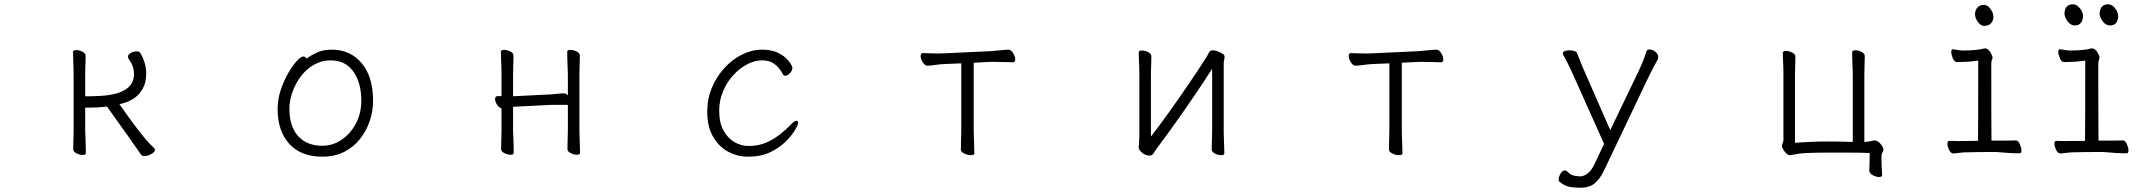

<svg xmlns="http://www.w3.org/2000/svg" viewBox="-20 -716 10040 897"><path d="M324 -366Q324 -376 323.5 -397Q323 -418 322 -440Q321 -462 321 -473Q321 -482 336 -482Q350 -482 365 -474.5Q380 -467 380 -455Q380 -447 379.5 -430.5Q379 -414 378.5 -396Q378 -378 378 -366V-266Q410 -266 449.5 -268Q489 -270 524.5 -279.5Q560 -289 583 -311Q606 -333 606 -372Q606 -387 601 -403.5Q596 -420 584 -436Q578 -444 578 -450Q578 -462 591.5 -469Q605 -476 618 -476Q631 -476 635 -469Q650 -444 656.5 -420Q663 -396 663 -374Q663 -330 647 -302Q631 -274 608.5 -258.5Q586 -243 566 -237Q546 -231 538 -229Q595 -148 628.5 -105Q662 -62 679 -45Q696 -28 700 -24Q704 -21 704 -16Q704 -6 687 3.5Q670 13 655 13Q644 13 639 7Q631 -5 621 -19.5Q611 -34 602 -46Q579 -80 546.5 -124.5Q514 -169 480 -218Q455 -215 429 -214Q403 -213 378 -213V-107Q378 -101 379 -80Q380 -59 380.5 -36Q381 -13 381 -1Q381 8 366 8Q353 8 337.5 0.5Q322 -7 322 -19Q322 -27 322.5 -45.5Q323 -64 323.5 -82Q324 -100 324 -107Z M1412 -442Q1432 -457 1460.5 -470.5Q1489 -484 1531 -484Q1616 -484 1669.5 -421Q1723 -358 1723 -245Q1723 -197 1707.5 -151Q1692 -105 1662 -67Q1632 -29 1588 -6.5Q1544 16 1486 16Q1386 16 1331.5 -44Q1277 -104 1277 -207Q1277 -252 1291.5 -295.5Q1306 -339 1326.5 -374.5Q1347 -410 1366.5 -431Q1386 -452 1396 -452Q1407 -452 1412 -442ZM1486 -35Q1535 -35 1576.5 -63.5Q1618 -92 1643 -139.5Q1668 -187 1668 -245Q1668 -329 1631 -381.5Q1594 -434 1525 -434Q1483 -434 1447.5 -414Q1412 -394 1386.5 -360.5Q1361 -327 1346.5 -287Q1332 -247 1332 -208Q1332 -125 1373 -80Q1414 -35 1486 -35Z M2633 -226H2554L2392 -218Q2388 -218 2384.5 -217.5Q2381 -217 2377 -217V-108Q2377 -102 2378 -81Q2379 -60 2379.5 -37Q2380 -14 2380 -2Q2380 7 2365 7Q2352 7 2336.5 -0.5Q2321 -8 2321 -20Q2321 -28 2321.5 -46.5Q2322 -65 2322.5 -83Q2323 -101 2323 -108V-210Q2312 -212 2302.5 -226.5Q2293 -241 2293 -253Q2293 -267 2305 -267H2323V-367Q2323 -377 2322.5 -398Q2322 -419 2321 -441Q2320 -463 2320 -474Q2320 -483 2335 -483Q2349 -483 2364 -475.5Q2379 -468 2379 -456Q2379 -448 2378.5 -431.5Q2378 -415 2377.5 -397Q2377 -379 2377 -367V-266Q2381 -267 2384.5 -267Q2388 -267 2391 -267L2553 -275Q2568 -276 2586.5 -278Q2605 -280 2615 -280Q2625 -280 2633 -270V-367Q2633 -377 2632 -398Q2631 -419 2630.5 -441Q2630 -463 2630 -474Q2630 -483 2645 -483Q2659 -483 2674 -475.5Q2689 -468 2689 -456Q2689 -448 2688.5 -431.5Q2688 -415 2687.5 -397Q2687 -379 2687 -367V-108Q2687 -102 2687.5 -81Q2688 -60 2689 -37Q2690 -14 2690 -2Q2690 7 2675 7Q2662 7 2646.5 -0.5Q2631 -8 2631 -20Q2631 -28 2631.5 -46.5Q2632 -65 2632.5 -83Q2633 -101 2633 -108Z M3709 -142Q3709 -134 3694.5 -109Q3680 -84 3651 -55Q3622 -26 3578.5 -5Q3535 16 3476 16Q3424 16 3380.5 -8Q3337 -32 3310.5 -79Q3284 -126 3284 -194Q3284 -254 3306 -306.5Q3328 -359 3365 -399Q3402 -439 3447.5 -461.5Q3493 -484 3539 -484Q3581 -484 3608.5 -472Q3636 -460 3652 -444.5Q3668 -429 3675 -416Q3682 -403 3682 -400Q3682 -386 3670.5 -374Q3659 -362 3648 -362Q3642 -362 3639 -367Q3622 -399 3599 -416.5Q3576 -434 3541 -434Q3505 -434 3469.5 -415Q3434 -396 3404.5 -363.5Q3375 -331 3357.5 -288.5Q3340 -246 3340 -199Q3340 -142 3360.5 -105.5Q3381 -69 3412.5 -51.5Q3444 -34 3476 -34Q3524 -34 3561 -50.5Q3598 -67 3627.5 -91Q3657 -115 3680 -139Q3693 -152 3701 -152Q3709 -152 3709 -142Z M4471 -420 4396 -417Q4372 -416 4348 -412.5Q4324 -409 4313 -409Q4301 -409 4291 -425Q4281 -441 4281 -454Q4281 -468 4292 -468Q4300 -468 4320.5 -467Q4341 -466 4364 -466Q4372 -466 4380 -466.5Q4388 -467 4395 -467L4608 -477Q4633 -479 4657 -481.5Q4681 -484 4691 -484Q4703 -484 4713 -468Q4723 -452 4723 -439Q4723 -425 4712 -425Q4703 -425 4677.5 -426Q4652 -427 4626 -427H4609L4529 -423V-115Q4529 -109 4529.5 -86Q4530 -63 4531 -38Q4532 -13 4532 0Q4532 9 4516 9Q4502 9 4485.5 1.5Q4469 -6 4469 -18Q4469 -26 4469.5 -46.5Q4470 -67 4470.5 -87.5Q4471 -108 4471 -115Z M5643 -395Q5610 -343 5566 -278Q5522 -213 5475.5 -147.5Q5429 -82 5387 -26Q5378 -14 5370.5 -1.5Q5363 11 5351 11Q5332 11 5316 -2Q5300 -15 5300 -29V-31Q5301 -40 5302 -57Q5303 -74 5303 -86V-364Q5303 -374 5302.5 -395Q5302 -416 5301 -438Q5300 -460 5300 -471Q5300 -480 5315 -480Q5329 -480 5344 -472.5Q5359 -465 5359 -453Q5359 -445 5358.5 -428.5Q5358 -412 5357.5 -394Q5357 -376 5357 -364V-78Q5396 -128 5441 -191Q5486 -254 5532.5 -322Q5579 -390 5620 -455Q5625 -463 5629 -472Q5633 -481 5646 -481Q5655 -481 5668 -476.5Q5681 -472 5691 -465.5Q5701 -459 5701 -452Q5701 -442 5699 -435.5Q5697 -429 5697 -415V-106Q5697 -100 5697.5 -79Q5698 -58 5699 -35Q5700 -12 5700 0Q5700 9 5685 9Q5672 9 5656.5 1.5Q5641 -6 5641 -18Q5641 -26 5641.5 -44.5Q5642 -63 5642.5 -81Q5643 -99 5643 -106Z M6471 -420 6396 -417Q6372 -416 6348 -412.5Q6324 -409 6313 -409Q6301 -409 6291 -425Q6281 -441 6281 -454Q6281 -468 6292 -468Q6300 -468 6320.5 -467Q6341 -466 6364 -466Q6372 -466 6380 -466.5Q6388 -467 6395 -467L6608 -477Q6633 -479 6657 -481.5Q6681 -484 6691 -484Q6703 -484 6713 -468Q6723 -452 6723 -439Q6723 -425 6712 -425Q6703 -425 6677.5 -426Q6652 -427 6626 -427H6609L6529 -423V-115Q6529 -109 6529.5 -86Q6530 -63 6531 -38Q6532 -13 6532 0Q6532 9 6516 9Q6502 9 6485.5 1.5Q6469 -6 6469 -18Q6469 -26 6469.5 -46.5Q6470 -67 6470.5 -87.5Q6471 -108 6471 -115Z M7356 161Q7337 161 7313.5 157Q7290 153 7267 134Q7262 131 7262 122Q7262 109 7271 94.5Q7280 80 7291 80Q7298 80 7304 87Q7317 101 7333.5 104.5Q7350 108 7363 108Q7379 108 7397.5 94Q7416 80 7430 49L7474 -44L7324 -379Q7317 -394 7304.5 -419.5Q7292 -445 7283 -460Q7281 -464 7281 -466Q7281 -474 7290.5 -477.5Q7300 -481 7312 -481Q7324 -481 7335 -477.5Q7346 -474 7348 -467Q7355 -449 7362.5 -430.5Q7370 -412 7378 -393L7503 -108L7635 -383Q7645 -404 7655 -428.5Q7665 -453 7672 -476Q7675 -485 7686 -485Q7699 -485 7713 -474.5Q7727 -464 7727 -449Q7727 -443 7724 -437Q7716 -422 7705 -402Q7694 -382 7685 -363L7474 80Q7454 122 7429 141.5Q7404 161 7366 161Z M8773 102Q8773 111 8759 111Q8746 111 8729.5 102.5Q8713 94 8713 81V80Q8714 63 8714.5 42Q8715 21 8715 -1Q8679 -3 8625.5 -3Q8572 -3 8519 -3Q8455 -3 8417 -1Q8379 1 8347 9H8343Q8330 9 8317.5 -8Q8305 -25 8305 -35Q8305 -42 8308.5 -47.5Q8312 -53 8312 -65V-367Q8312 -377 8311.5 -396.5Q8311 -416 8310 -437Q8309 -458 8309 -469Q8309 -478 8324 -478Q8338 -478 8353 -470.5Q8368 -463 8368 -451Q8368 -439 8367 -412Q8366 -385 8366 -367V-49Q8396 -51 8434.5 -53Q8473 -55 8518 -55Q8545 -55 8574 -54.5Q8603 -54 8636 -53V-370Q8636 -380 8635 -399.5Q8634 -419 8633.5 -440Q8633 -461 8633 -472Q8633 -481 8648 -481Q8662 -481 8677 -473.5Q8692 -466 8692 -454Q8692 -442 8691 -415Q8690 -388 8690 -370V-53Q8703 -53 8715.5 -56Q8728 -59 8736 -60H8738Q8752 -60 8765.5 -44Q8779 -28 8779 -17Q8779 -10 8774.5 -3.5Q8770 3 8770 15Q8770 15 8770 29.5Q8770 44 8771 64Q8772 84 8773 101Z M9250 -595Q9234 -595 9220.5 -613.5Q9207 -632 9207 -649.5Q9207 -667 9217.5 -680Q9228 -693 9250 -693Q9266 -693 9279.5 -674Q9293 -655 9293 -637.5Q9293 -620 9282 -607.5Q9271 -595 9250 -595ZM9088 -58 9128 -57 9221 -58Q9222 -110 9222 -427V-433Q9181 -427 9158 -427Q9135 -427 9123 -426Q9111 -426 9103.5 -443.5Q9096 -461 9096 -473.5Q9096 -486 9104 -486Q9138 -480 9148 -480Q9217 -480 9252 -490Q9271 -490 9283 -464Q9289 -453 9289 -448Q9289 -443 9286 -436.5Q9283 -430 9283 -416Q9283 -129 9284 -59H9289Q9384 -59 9397 -60Q9409 -60 9416.5 -42.5Q9424 -25 9424 -12.5Q9424 0 9416 0Q9380 1 9304 -6Q9209 -6 9153 -4L9107 1Q9094 1 9086 -15.5Q9078 -32 9078 -45Q9078 -58 9088 -58Z M9838 -597Q9818 -597 9803.5 -616.5Q9789 -636 9789 -653Q9792 -696 9829 -696Q9847 -696 9861.5 -677.5Q9876 -659 9876 -639Q9873 -597 9838 -597ZM9673 -597Q9654 -597 9639.5 -616.5Q9625 -636 9625 -653Q9627 -696 9664 -696Q9682 -696 9697 -677.5Q9712 -659 9712 -639Q9708 -597 9673 -597ZM9588 -58 9628 -57 9721 -58Q9722 -110 9722 -427V-433Q9681 -427 9658 -427Q9635 -427 9623 -426Q9611 -426 9603.5 -443.5Q9596 -461 9596 -473.5Q9596 -486 9604 -486Q9638 -480 9648 -480Q9717 -480 9752 -490Q9771 -490 9783 -464Q9789 -453 9789 -448Q9789 -443 9786 -436.5Q9783 -430 9783 -416Q9783 -129 9784 -59H9789Q9884 -59 9897 -60Q9909 -60 9916.5 -42.5Q9924 -25 9924 -12.5Q9924 0 9916 0Q9880 1 9804 -6Q9709 -6 9653 -4L9607 1Q9594 1 9586 -15.5Q9578 -32 9578 -45Q9578 -58 9588 -58Z"/></svg>

Font: Moon Stars Kai HW Light
Style: Regular
Weight: 300
Designer: GuiWonder
Version: Version 1.101